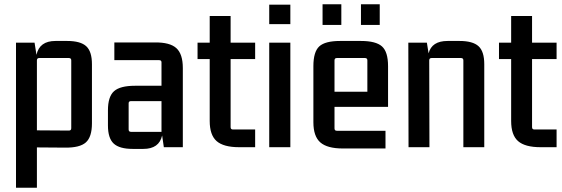

<svg xmlns="http://www.w3.org/2000/svg" viewBox="-20 -690 2633 900"><path d="M153 190H55V-490H142L151 -433Q165 -498 240 -498H295Q357 -498 384 -473.5Q411 -449 411 -389V-112Q411 -48 382.5 -22.5Q354 3 284 2L153 1ZM153 -407V-79L303 -78Q314 -78 314 -89V-407Q314 -418 303 -418H164Q153 -418 153 -407Z M652 8H602Q540 8 513 -17Q486 -42 486 -102V-173Q486 -237 514.5 -262.5Q543 -288 613 -288H737V-398Q737 -408 726 -408H516V-491H706Q776 -492 806.5 -464.5Q837 -437 837 -371V0H748L740 -55Q726 8 652 8ZM737 -72V-216H594Q583 -216 583 -206V-83Q583 -72 594 -72Z M1176 -490V-413H1061V-94Q1061 -83 1072 -83H1176V0H1101Q1028 0 995.5 -28.5Q963 -57 963 -123V-413H906V-490H963V-615H1061V-490Z M1341 -577H1242V-668H1341ZM1341 0H1242V-490H1341Z M1580 -573H1492V-670H1580ZM1760 -573H1672V-670H1760ZM1787 6H1587Q1514 6 1481.5 -22.5Q1449 -51 1449 -117V-380Q1449 -447 1476.5 -472.5Q1504 -498 1574 -498H1672Q1742 -498 1770.5 -472.5Q1799 -447 1799 -380V-189H1548V-88Q1548 -77 1559 -77H1787ZM1559 -418Q1548 -418 1548 -407V-260H1702V-407Q1702 -418 1691 -418Z M2078 -498H2134Q2196 -498 2223 -473.5Q2250 -449 2250 -389V0H2152V-407Q2152 -418 2141 -418H2003Q1992 -418 1992 -407L1993 0H1895L1894 -490H1981L1989 -440Q2004 -498 2078 -498Z M2589 -490V-413H2474V-94Q2474 -83 2485 -83H2589V0H2514Q2441 0 2408.5 -28.5Q2376 -57 2376 -123V-413H2319V-490H2376V-615H2474V-490Z"/></svg>

Font: Gemunu Libre SemiBold
Style: Regular
Weight: 600
Designer: Puspanada Ekanayake, Sola Matas, Pathum Egodawatta, Kosala Senevirathne
Foundry: mooniak
Version: Version 1.100